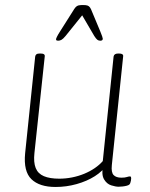

<svg xmlns="http://www.w3.org/2000/svg" viewBox="-20 -738 597 764"><path d="M201 6Q137 6 105 -25Q73 -56 80 -128L120 -513Q121 -519 125 -522Q129 -525 138 -525H142Q151 -525 155 -522Q159 -519 158 -513L117 -129Q113 -92 122 -69.5Q131 -47 154.5 -37Q178 -27 216 -27Q241 -27 266.5 -32Q292 -37 315 -46.5Q338 -56 357 -69Q376 -82 389 -97L432 -513Q434 -525 450 -525H454Q463 -525 467 -522Q471 -519 470 -513L425 -81Q422 -52 432 -41.5Q442 -31 463 -31Q477 -31 484.5 -33.5Q492 -36 497 -36Q500 -36 501 -34Q502 -32 502 -29Q502 -25 501 -19.5Q500 -14 498.5 -10Q497 -6 495 -4Q492 -1 484.5 1Q477 3 468 4Q459 5 452 5Q440 5 422.5 -0.5Q405 -6 394 -24.5Q383 -43 390 -81L405 -83Q389 -57 357.5 -37Q326 -17 285 -5.5Q244 6 201 6ZM211 -576Q208 -576 205.5 -577Q203 -578 203 -582Q203 -584 206.5 -591.5Q210 -599 219 -613L269 -692Q276 -704 281 -709.5Q286 -715 292.5 -716.5Q299 -718 310 -718Q322 -718 328 -716Q334 -714 338 -708.5Q342 -703 346 -692L379 -613Q384 -601 386.5 -593.5Q389 -586 389 -584Q389 -580 386.5 -578Q384 -576 379 -576Q372 -576 367 -580Q362 -584 355 -595L307 -677L241 -595Q231 -583 224.5 -579.5Q218 -576 211 -576Z"/></svg>

Font: Asap Thin
Style: Italic
Weight: 250
Italic angle: -6°
Designer: Pablo Cosgaya
Foundry: Omnibus-Type
Version: Version 3.001